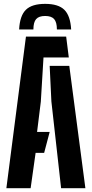

<svg xmlns="http://www.w3.org/2000/svg" viewBox="-20 -993 484 1013"><path d="M13.6 0 116.9 -800H329.1L343 -689.7H209.5L195.4 -456.8L175.6 -296.9H242.1L213 -186.6H167.9L141.6 0ZM302.4 0 251.1 -457.8 242.1 -645.5H345.6L430.5 0ZM218.2 -972.6Q287.6 -972.6 319.4 -941.4Q351.2 -910.2 355.4 -837.7H280.2Q280.1 -875.8 265.7 -892.3Q251.3 -908.7 218.2 -908.7Q185.1 -908.7 170.7 -892.3Q156.3 -875.8 156.2 -837.7H80.9Q84.7 -910.2 116.6 -941.4Q148.4 -972.6 218.2 -972.6Z"/></svg>

Font: Big Shoulders Stencil Display SC Thin
Style: Regular
Weight: 100
Designer: Patric King
Foundry: XO Type Co
Version: Version 2.001